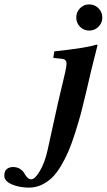

<svg xmlns="http://www.w3.org/2000/svg" viewBox="-110 -651 488 878"><path d="M306.2 -325.2 285.2 -234.9Q271 -174.8 260.7 -134.8Q249 -91.8 233.6 -43.5Q218.3 4.9 203.4 39.8Q188.5 74.7 168.7 107.9Q148.9 141.1 127.7 161.6Q106.4 182.1 79.6 194.6Q52.7 207 22.9 207Q-21.5 207 -55.9 192.1Q-90.3 177.2 -90.3 152.8Q-90.3 130.4 -78.4 121.6Q-66.4 112.8 -50.8 112.8Q-31.2 112.8 -18.1 121.6Q-4.9 130.4 0.7 140.9Q6.3 151.4 14.6 160.2Q22.9 168.9 33.2 168.9Q49.8 168.9 72.3 130.9Q95.2 92.3 107.9 34.2L154.8 -179.2L188 -319.8Q194.3 -348.6 194.3 -359.4Q194.3 -378.9 175.8 -381.8L133.8 -386.2L138.2 -416Q291.5 -432.6 330.1 -446.8Q335.9 -446.8 335.9 -443.8ZM255.9 -528.6Q238.8 -545.9 238.8 -570.8Q238.8 -595.7 255.9 -613.3Q272.9 -630.9 297.9 -630.9Q322.8 -630.9 340.3 -613.3Q357.9 -595.7 357.9 -570.8Q357.9 -545.9 340.3 -528.6Q322.8 -511.2 297.9 -511.2Q272.9 -511.2 255.9 -528.6Z"/></svg>

Font: Linux Libertine G
Style: Bold Italic
Weight: 700
Italic angle: -11.5°
Designer: Philipp H. Poll
Foundry: Philipp H. Poll
Version: Version 4.1.0